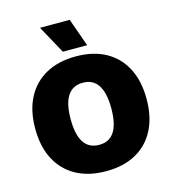

<svg xmlns="http://www.w3.org/2000/svg" viewBox="-127 -985 988 1099"><g transform="rotate(-15 366.5 -435.5)"><path d="M367 -670Q470 -670 543.5 -629.5Q617 -589 656.5 -513Q696 -437 696 -330Q696 -223 656.5 -147Q617 -71 543.5 -30.5Q470 10 367 10Q264 10 190 -30.5Q116 -71 76 -147Q36 -223 36 -330Q36 -437 76 -513Q116 -589 190 -629.5Q264 -670 367 -670ZM367 -514Q246 -514 246 -330Q246 -146 367 -146Q487 -146 487 -330Q487 -514 367 -514ZM388 -881 447 -715H303L212 -881Z"/></g></svg>

Font: Work Sans ExtraBold
Style: Regular
Weight: 800
Designer: Wei Huang
Foundry: Wei Huang
Version: Version 2.012; ttfautohint (v1.8.3)